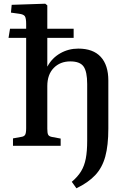

<svg xmlns="http://www.w3.org/2000/svg" viewBox="-20 -786 691 1035"><path d="M392 229 367 194Q399 167 417 137.5Q435 108 442.5 68.5Q450 29 450 -27V-333Q450 -400 430.5 -427.5Q411 -455 359 -455Q304 -455 269.5 -419.5Q235 -384 235 -322V-92Q235 -69 239.5 -60Q244 -51 259 -48L307 -39V0H50V-40L94 -48Q110 -50 115.5 -59.5Q121 -69 121 -95V-582H26L34 -631H121V-657Q121 -688 114 -698.5Q107 -709 82 -712L39 -718L43 -760L224 -766L235 -757V-631H377V-582H235V-428H236Q260 -473 304.5 -498.5Q349 -524 402 -524Q482 -524 523 -479.5Q564 -435 564 -352V-93Q564 -2 547.5 58Q531 118 493.5 158Q456 198 392 229Z"/></svg>

Font: Literata 36pt Medium
Style: Regular
Weight: 500
Designer: Latin by Veronika Burian and Jose Scaglione. Greek by Irene Vlachou. Cyrillic by Vera Evstafieva.
Foundry: TypeTogether
Version: Version 3.002